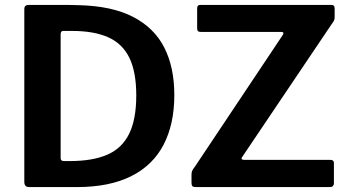

<svg xmlns="http://www.w3.org/2000/svg" viewBox="-20 -762 1425 782"><path d="M99 0Q79 0 79 -21V-724Q79 -734 83.5 -738Q88 -742 99 -742Q119 -742 145.5 -742Q172 -742 200.5 -742Q229 -742 254.5 -742Q280 -742 299 -741Q435 -738 521.5 -693.5Q608 -649 649 -568.5Q690 -488 690 -375Q690 -257 646.5 -173Q603 -89 514.5 -44.5Q426 0 292 0ZM240 -106H265Q357 -106 417 -132Q477 -158 506 -217Q535 -276 535 -373Q535 -469 507 -526.5Q479 -584 421 -610Q363 -636 274 -636H237Q227 -636 227 -622V-118Q227 -106 240 -106ZM778 0Q768 0 764 -3.5Q760 -7 760 -17V-49Q760 -60 762.5 -66Q765 -72 775 -85L1132 -620Q1139 -632 1125 -632H798Q789 -632 786 -635.5Q783 -639 783 -648V-728Q783 -742 795 -742H1330Q1343 -742 1343 -728V-692Q1343 -684 1340.5 -678.5Q1338 -673 1331 -664L966 -122Q962 -116 965 -113.5Q968 -111 974 -111H1325Q1340 -111 1340 -98V-15Q1340 -9 1336 -4.5Q1332 0 1323 0H778Z"/></svg>

Font: Libre Franklin SemiBold
Style: Regular
Weight: 600
Designer: Pablo Impallari, Rodrigo Fuenzalida, Nhung Nguyen
Foundry: Impallari Type
Version: Version 3.000